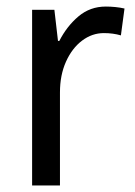

<svg xmlns="http://www.w3.org/2000/svg" viewBox="-20 -566 413 586"><path d="M303 -546Q317 -546 332 -544.5Q347 -543 360 -540L349 -458Q325 -465 297 -465Q261 -465 230.5 -442Q200 -419 181.5 -378Q163 -337 163 -284V0H78V-536H146L157 -441H161Q184 -486 219.5 -516Q255 -546 303 -546Z"/></svg>

Font: Noto Sans Khmer SemiCondensed
Style: Regular
Weight: 400
Width: 4
Designer: Danh Hong and the Monotype Design Team
Foundry: Monotype Imaging Inc.
Version: Version 2.004; ttfautohint (v1.8.4.7-5d5b)